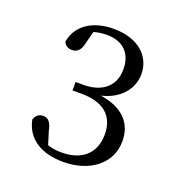

<svg xmlns="http://www.w3.org/2000/svg" viewBox="-90 -973 561 600"><g transform="rotate(20 190.5 -673.5)"><path d="M183 -451C268 -451 335 -498 335 -575C335 -635 297 -675 223 -686C283 -700 319 -742 319 -792C319 -853 270 -896 190 -896C128 -896 72 -869 61 -807C66 -794 77 -789 88 -789C105 -789 117 -798 122 -823L133 -865C148 -869 162 -871 176 -871C230 -871 261 -840 261 -787C261 -730 221 -699 160 -699H134V-671H163C240 -671 276 -635 276 -576C276 -515 238 -477 168 -477C150 -477 136 -479 121 -484L108 -526C102 -555 92 -565 76 -565C63 -565 53 -559 47 -543C59 -483 108 -451 183 -451Z"/></g></svg>

Font: Noto Serif HK Light
Style: Regular
Weight: 300
Designer: Ryoko NISHIZUKA 西塚涼子 (kana & ideographs); Frank Grießhammer (Latin, Greek & Cyrillic); Wenlong ZHANG 张文龙 (bopomofo); San
Foundry: Adobe
Version: Version 2.001;hotconv 1.1.0;makeotfexe 2.6.0